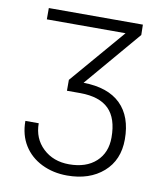

<svg xmlns="http://www.w3.org/2000/svg" viewBox="-81 -779 739 856"><g transform="rotate(10 288.0 -350.5)"><path d="M427.2 -659.7H70.8V-710.9H496.6L497.6 -664.1L281.2 -409.7Q392.1 -408.2 449.2 -352.3Q506.3 -296.4 506.3 -192.9Q506.3 -99.1 443.8 -44.4Q381.3 10.3 280.3 10.3Q216.8 10.3 165 -15.1Q113.3 -40.5 84.2 -87.2Q55.2 -133.8 55.2 -197.3H115.7Q115.7 -128.4 162.1 -84.5Q208.5 -40.5 280.3 -40.5Q357.4 -40.5 401.9 -81.3Q446.3 -122.1 446.3 -190.9Q446.3 -277.3 404.3 -319.3Q362.3 -361.3 275.4 -361.8H214.4V-411.1Z"/></g></svg>

Font: Roboto-Light
Style: Regular
Weight: 300
Designer: Google
Version: Version 2.137; 2017